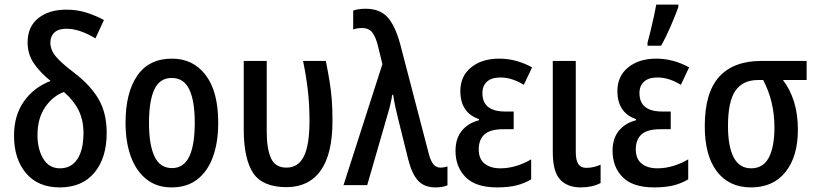

<svg xmlns="http://www.w3.org/2000/svg" viewBox="-20 -805 3548 835"><path d="M268 -763Q317 -763 358 -749.5Q399 -736 432 -718L395 -638Q362 -658 330.5 -669Q299 -680 268 -680Q234 -680 216.5 -663.5Q199 -647 199 -620Q199 -587 224 -558Q249 -529 302 -489Q374 -434 409 -373.5Q444 -313 444 -227Q444 -118 390.5 -54Q337 10 240 10Q145 10 93 -52Q41 -114 41 -215Q41 -303 84 -364Q127 -425 200 -453Q154 -490 127 -530Q100 -570 100 -620Q100 -689 146.5 -726Q193 -763 268 -763ZM258 -405Q209 -387 176 -338.5Q143 -290 143 -217Q143 -157 168 -115Q193 -73 241 -73Q290 -73 316.5 -113Q343 -153 343 -227Q343 -283 321.5 -326Q300 -369 258 -405Z M929 -271Q929 -187 906.5 -124Q884 -61 839 -25.5Q794 10 726 10Q662 10 617.5 -25Q573 -60 549.5 -123Q526 -186 526 -271Q526 -402 577 -476Q628 -550 728 -550Q820 -550 874.5 -478.5Q929 -407 929 -271ZM628 -270Q628 -175 652 -124.5Q676 -74 728 -74Q779 -74 803 -124Q827 -174 827 -271Q827 -367 803 -416.5Q779 -466 727 -466Q675 -466 651.5 -416.5Q628 -367 628 -270Z M1224 9Q1121 8 1081 -52.5Q1041 -113 1040 -237V-540H1140V-231Q1140 -158 1158.5 -117Q1177 -76 1226 -76Q1277 -76 1301.5 -125Q1326 -174 1326 -280Q1326 -349 1319 -410.5Q1312 -472 1298 -540H1397Q1407 -490 1413.5 -450Q1420 -410 1423 -370Q1426 -330 1426 -280Q1426 -135 1374.5 -63Q1323 9 1224 9Z M1474 0 1643 -526 1624 -604Q1615 -642 1600 -662.5Q1585 -683 1555 -683Q1532 -683 1516 -677V-759Q1527 -763 1541 -765Q1555 -767 1570 -767Q1632 -767 1665.5 -730Q1699 -693 1721 -611L1843 -143Q1852 -106 1864.5 -91Q1877 -76 1896 -76Q1911 -76 1926 -81V1Q1904 10 1874 10Q1825 10 1798 -19.5Q1771 -49 1755 -113L1713 -282Q1706 -309 1699.5 -339Q1693 -369 1690 -393H1686Q1679 -350 1666 -308L1577 0Z M2214 -320V-243H2168Q2112 -243 2087 -220.5Q2062 -198 2062 -155Q2062 -114 2087.5 -93.5Q2113 -73 2156 -73Q2192 -73 2227 -84Q2262 -95 2290 -112V-25Q2260 -7 2225 1.5Q2190 10 2142 10Q2049 10 2005 -34.5Q1961 -79 1961 -149Q1961 -203 1988.5 -236.5Q2016 -270 2063 -282V-287Q1982 -315 1982 -409Q1982 -474 2029 -512Q2076 -550 2151 -550Q2225 -550 2294 -512L2258 -436Q2234 -451 2208.5 -459.5Q2183 -468 2156 -468Q2118 -468 2098 -450Q2078 -432 2078 -400Q2078 -320 2177 -320Z M2484 -540V-145Q2484 -108 2495 -91.5Q2506 -75 2530 -75Q2547 -75 2563.5 -79Q2580 -83 2592 -89V-9Q2556 10 2506 10Q2447 10 2415.5 -24.5Q2384 -59 2384 -144V-540Z M2897 -320V-243H2851Q2795 -243 2770 -220.5Q2745 -198 2745 -155Q2745 -114 2770.5 -93.5Q2796 -73 2839 -73Q2875 -73 2910 -84Q2945 -95 2973 -112V-25Q2943 -7 2908 1.5Q2873 10 2825 10Q2732 10 2688 -34.5Q2644 -79 2644 -149Q2644 -203 2671.5 -236.5Q2699 -270 2746 -282V-287Q2665 -315 2665 -409Q2665 -474 2712 -512Q2759 -550 2834 -550Q2908 -550 2977 -512L2941 -436Q2917 -451 2891.5 -459.5Q2866 -468 2839 -468Q2801 -468 2781 -450Q2761 -432 2761 -400Q2761 -320 2860 -320ZM2796 -606V-619Q2801 -637 2809 -669.5Q2817 -702 2824 -734.5Q2831 -767 2834 -785H2930V-774Q2917 -738 2897 -691.5Q2877 -645 2855 -606Z M3450 -241Q3450 -125 3396.5 -57.5Q3343 10 3246 10Q3151 10 3098 -59Q3045 -128 3045 -256Q3045 -402 3107.5 -471Q3170 -540 3291 -540H3488V-457H3385Q3416 -417 3433 -363Q3450 -309 3450 -241ZM3146 -258Q3146 -167 3171 -120Q3196 -73 3247 -73Q3299 -73 3323.5 -119.5Q3348 -166 3348 -251Q3348 -364 3299 -457H3277Q3210 -457 3178 -410Q3146 -363 3146 -258Z"/></svg>

Font: Avrile Sans Condensed Medium
Style: Regular
Weight: 500
Width: 3
Designer: Monotype Design Team
Foundry: Monotype Imaging Inc.
Version: Version 2.001;September 10, 2019;FontCreator 11.5.0.2425 64-